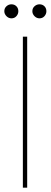

<svg xmlns="http://www.w3.org/2000/svg" viewBox="-53 -870 235 890"><path d="M53 0V-700H73V0ZM0 -785Q-13 -785 -23 -795Q-33 -805 -33 -818Q-33 -832 -23 -841Q-13 -850 0 -850Q14 -850 23 -841Q32 -832 32 -818Q32 -805 23 -795Q14 -785 0 -785ZM130 -785Q117 -785 107 -795Q97 -805 97 -818Q97 -832 107 -841Q117 -850 130 -850Q144 -850 153 -841Q162 -832 162 -818Q162 -805 153 -795Q144 -785 130 -785Z"/></svg>

Font: DM Sans 36pt Thin
Style: Regular
Weight: 250
Designer: Colophon Foundry, Jonny Pinhorn
Foundry: Colophon Foundry
Version: Version 4.004;gftools[0.9.30]